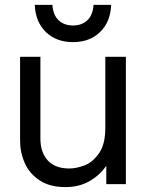

<svg xmlns="http://www.w3.org/2000/svg" viewBox="-20 -752 596 784"><path d="M263 -64Q290 -64 323.5 -76Q357 -88 383.5 -125Q410 -162 410 -229V-520H494V0H414V-75Q386 -35 344 -11.5Q302 12 247 12Q184 12 142.5 -15Q101 -42 81.5 -85.5Q62 -129 62 -178V-520H145V-186Q145 -130 175 -97Q205 -64 263 -64ZM122 -732H194Q197 -690 219.5 -669Q242 -648 278 -648Q314 -648 336.5 -669Q359 -690 362 -732H434Q431 -662 388.5 -621Q346 -580 278 -580Q210 -580 167.5 -621Q125 -662 122 -732Z"/></svg>

Font: Aspekta 400
Style: Regular
Weight: 400
Designer: Ivo Dolenc
Version: Version 2.000